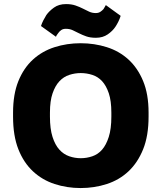

<svg xmlns="http://www.w3.org/2000/svg" viewBox="-20 -930 811 963"><path d="M384.5 13.2Q453.5 13.2 516 -7.1Q578.5 -27.5 624.6 -70.8Q670.8 -114.2 698 -181.6Q725.2 -249.1 725.2 -345.4V-365.4Q725.2 -457.7 697.9 -523.4Q670.7 -589.2 624.4 -631.4Q578.2 -673.7 515.8 -693.4Q453.5 -713.2 384.5 -713.2Q315.5 -713.2 253.7 -693.4Q191.8 -673.7 145.3 -631.3Q98.8 -589 72.1 -523.1Q45.5 -457.2 45.5 -365V-345Q45.5 -248.8 72.1 -181.4Q98.7 -114.1 145.3 -70.7Q191.8 -27.4 253.7 -7.1Q315.5 13.2 384.5 13.2ZM384.9 -136.5Q355.3 -136.5 327.3 -146.2Q299.3 -155.8 277.9 -179.3Q256.5 -202.7 243.5 -243.2Q230.5 -283.7 230.5 -345V-365Q230.5 -424.2 243.8 -462.2Q257 -500.2 278.2 -522.7Q299.3 -545.2 327.4 -554.3Q355.6 -563.5 384.9 -563.5Q414.8 -563.5 443.2 -554.3Q471.5 -545.2 492.2 -522.7Q512.8 -500.2 525.7 -462.2Q538.5 -424.2 538.5 -365V-345Q538.5 -283.7 525.5 -243.2Q512.5 -202.7 492 -179.3Q471.5 -155.8 443.2 -146.2Q415 -136.5 384.9 -136.5ZM461.2 -740.5Q495.5 -740.5 520.2 -757.5Q544.8 -774.5 558.7 -795.5Q566.6 -807.5 573.4 -821Q580.2 -834.5 585.2 -850.5L510.8 -904.5Q508.3 -900.5 505.6 -895.3Q502.8 -890.2 499.2 -884.5Q492.2 -876.5 482.9 -870.5Q473.7 -864.5 460.3 -864.5Q442.3 -864.5 427.2 -871.5Q412.1 -878.5 395.5 -887Q379 -895.5 358.6 -902.5Q338.3 -909.5 311.2 -909.5Q275.1 -909.5 250.8 -892Q226.5 -874.5 212.4 -854.5Q204.3 -841.5 197.4 -828Q190.5 -814.5 185.5 -799.5L260.8 -745.5Q262.3 -750.7 265.7 -755.2Q269 -759.8 273.2 -765.5Q278.8 -773.5 287.6 -779.5Q296.3 -785.5 310.3 -785.5Q329.5 -785.5 344.6 -778.5Q359.8 -771.5 376.4 -763Q393.1 -754.5 413 -747.5Q432.9 -740.5 461.2 -740.5Z"/></svg>

Font: Golos Text VF
Style: Regular
Weight: 400
Designer: A.Korolkova, Vitaly Kuzmin
Foundry: ParaType Ltd
Version: Version 2.005